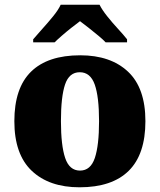

<svg xmlns="http://www.w3.org/2000/svg" viewBox="-20 -786 680 816"><path d="M318 10Q189 10 115 -60Q41 -130 41 -271Q41 -412 112 -481.5Q183 -551 321 -551Q450 -551 524 -481.5Q598 -412 598 -271Q598 -130 527 -60Q456 10 318 10ZM320 -61Q365 -61 383 -114.5Q401 -168 401 -271Q401 -375 382.5 -427Q364 -479 319 -479Q274 -479 256.5 -427Q239 -375 239 -271Q239 -168 257 -114.5Q275 -61 320 -61ZM121 -619Q137 -638 160.5 -664Q184 -690 206 -717Q228 -744 238 -766H403Q414 -744 435.5 -717Q457 -690 481 -664Q505 -638 520 -619V-606H429Q419 -617 398.5 -634Q378 -651 356.5 -668Q335 -685 320 -696Q305 -685 283.5 -668Q262 -651 242.5 -634Q223 -617 212 -606H121Z"/></svg>

Font: Noto Serif Tamil Black
Style: Italic
Weight: 900
Italic angle: -12°
Designer: Indian Type Foundry, Tom Grace, and the Monotype Design Team
Foundry: Monotype Imaging Inc.
Version: Version 2.003; ttfautohint (v1.8.4.7-5d5b)